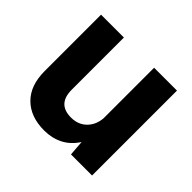

<svg xmlns="http://www.w3.org/2000/svg" viewBox="-142 -743 921 921"><g transform="rotate(45 318.0 -283.0)"><path d="M260 10Q167 10 113.5 -43Q60 -96 60 -193V-576H215V-222Q215 -125 307 -125Q355 -125 385.5 -155Q416 -185 420 -233V-576H575V0H432L426 -78Q397 -33 354.5 -11.5Q312 10 260 10Z"/></g></svg>

Font: BDO Grotesk
Style: Bold
Weight: 700
Designer: Deni Anggara
Foundry: Lokal Container
Version: Version 2.000